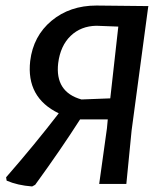

<svg xmlns="http://www.w3.org/2000/svg" viewBox="-20 -664 590 693"><path d="M96 9Q43 5 4 -12L2 -24Q105 -142 192 -255Q74 -312 89 -444Q100 -534 166 -589Q232 -644 328 -644L516 -642L515 -640L455 -193L436 0H338L366 -201L369 -233H269Q200 -125 107 3ZM190 -436Q178 -332 274 -305L378 -309L407 -568L328 -571Q272 -570 235 -534.5Q198 -499 190 -436Z"/></svg>

Font: Alegreya Sans SC Medium
Style: Italic
Weight: 500
Italic angle: -7°
Designer: Juan Pablo del Peral
Foundry: Huerta Tipografica
Version: Version 2.007